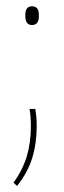

<svg xmlns="http://www.w3.org/2000/svg" viewBox="-20 -466 207 625"><path d="M76 -111.5H95Q96 -104.5 97.8 -89.2Q99.5 -74 99.5 -56Q99.5 0 85.2 47.2Q71 94.5 35.5 139.5L24 128.5Q54 87 67.2 42.8Q80.5 -1.5 80.5 -55.5Q80.5 -70 79.5 -84.2Q78.5 -98.5 76 -111.5ZM84 -384.5Q73.5 -384.5 68 -391.8Q62.5 -399 62.5 -413V-418Q62.5 -432 68 -438.8Q73.5 -445.5 84 -445.5Q95.5 -445.5 101 -438.8Q106.5 -432 106.5 -418V-413Q106.5 -399 101 -391.8Q95.5 -384.5 84 -384.5Z"/></svg>

Font: Anek Kannada Thin
Style: Regular
Weight: 250
Version: Version 1.003